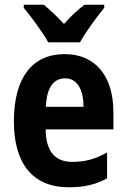

<svg xmlns="http://www.w3.org/2000/svg" viewBox="-20 -786 537 816"><path d="M185 -606H320C343 -649 393 -716 423 -753V-766H339C311 -744 283 -720 252 -684C222 -717 191 -745 166 -766H81V-753C112 -715 163 -647 185 -606ZM255 -556C117 -556 39 -456 39 -270C39 -92 118 10 273 10C338 10 388 -2 435 -28V-138C384 -109 340 -98 287 -98C213 -98 175 -144 174 -236H462V-309C462 -462 386 -556 255 -556ZM257 -453C308 -453 335 -405 335 -332H175C178 -417 210 -453 257 -453Z"/></svg>

Font: Noto Sans Devanagari Condensed
Style: Bold
Weight: 700
Width: 3
Designer: Jelle Bosma - Monotype Design Team
Foundry: Monotype Imaging Inc.
Version: Version 2.004